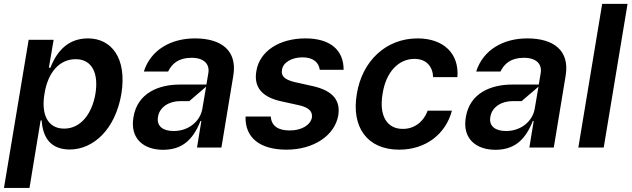

<svg xmlns="http://www.w3.org/2000/svg" viewBox="-35 -747 3197 972"><path d="M114.3 204.5 170.5 -137.1H176.1C181.5 -49 222.7 9.6 318.2 9.9C438.2 9.6 549 -92.3 579.5 -272C608.7 -453.8 528.4 -552.6 410.5 -552.6C312.5 -552.6 254.3 -491.8 220.2 -404.1H212.4L236.5 -545.5H110.1L-14.9 204.5ZM190.3 -272.7C207 -378.6 264.2 -447.1 348 -447.4C432.5 -447.1 464.5 -374.3 448.2 -272.7C430.8 -170.5 373.6 -95.9 289.8 -95.9C207 -95.9 172.2 -166.9 190.3 -272.7Z M790.5 11.4C878.2 11 938.6 -29.1 980.1 -134.9H984.4L962.4 0H1085.9L1146.3 -365.1C1166.5 -490.1 1087 -552.6 951.7 -552.6C829.9 -552.6 728 -494.3 693.2 -384.9H816.1C835.2 -424 867.9 -454.2 934.7 -454.5C997.2 -454.2 1027 -423.3 1019.9 -377.8L1009.9 -318.9H875C768.1 -318.9 660.2 -275.9 640.6 -153.4C622.2 -45.8 691.4 11 790.5 11.4ZM844.5 -83.8C790.8 -83.5 756.4 -108 764.9 -155.5C772.7 -206 822.4 -235.1 877.1 -235.1H923.3L1008.5 -308.2L989.3 -196C979 -134.9 921.5 -83.5 844.5 -83.8Z M1415.5 10.7C1551.8 10.7 1659.8 -60 1677.6 -163.4C1689.6 -241.1 1647.4 -288.7 1548.3 -311.1L1458.8 -331C1405.2 -343.4 1386.4 -362.6 1392.8 -394.2C1397.7 -431.1 1442.8 -456.7 1496.4 -456.7C1554.7 -456.7 1579.5 -427.2 1583.8 -393.5H1704.5C1705.3 -491.5 1639.2 -552.6 1511.4 -552.6C1378.9 -552.6 1278.8 -487.9 1262.8 -387.1C1248.9 -307.5 1289.4 -255 1390.6 -233.7L1480.8 -213.8C1528.4 -202.8 1548.3 -182.5 1544 -152C1536.9 -114.3 1492.2 -86.3 1431.8 -86.6C1372.9 -86.3 1338.8 -109.7 1335.9 -157H1208.1C1204.9 -49 1281.6 10.7 1415.5 10.7Z M1985.8 10.7C2122.5 10.7 2222.3 -70.3 2252.8 -186.8H2130C2108 -127.8 2060.4 -94.1 2004.3 -94.5C1923.7 -94.1 1882.8 -161.2 1902 -272.7C1918.7 -382.8 1983 -448.9 2063.2 -448.9C2124.3 -448.9 2155.9 -409.1 2157.7 -356.5H2280.5C2290.5 -474.8 2211.3 -552.6 2078.8 -552.6C1918.3 -552.6 1797.6 -437.1 1771.3 -270.6C1743.3 -105.5 1822.1 10.7 1985.8 10.7Z M2473 11.4C2560.7 11 2621.1 -29.1 2662.6 -134.9H2666.9L2644.9 0H2768.5L2828.8 -365.1C2849.1 -490.1 2769.5 -552.6 2634.2 -552.6C2512.4 -552.6 2410.5 -494.3 2375.7 -384.9H2498.6C2517.8 -424 2550.4 -454.2 2617.2 -454.5C2679.7 -454.2 2709.5 -423.3 2702.4 -377.8L2692.5 -318.9H2557.5C2450.6 -318.9 2342.7 -275.9 2323.2 -153.4C2304.7 -45.8 2373.9 11 2473 11.4ZM2527 -83.8C2473.4 -83.5 2438.9 -108 2447.4 -155.5C2455.3 -206 2505 -235.1 2559.7 -235.1H2605.8L2691.1 -308.2L2671.9 -196C2661.6 -134.9 2604 -83.5 2527 -83.8Z M3013.5 -727.3 2892.8 0H3021.3L3142 -727.3Z"/></svg>

Font: Riot Sans 2.0
Style: Bold Italic
Weight: 600
Italic angle: -9.39999°
Designer: Rasmus Andersson
Foundry: rsms
Version: Version 3.006;hotconv 1.0.109;makeotfexe 2.5.65596